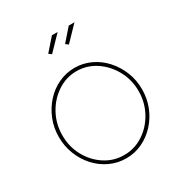

<svg xmlns="http://www.w3.org/2000/svg" viewBox="-173 -854 932 988"><g transform="rotate(-30 293.0 -360.0)"><path d="M293 10Q242 10 197 -11Q152 -32 118 -69.5Q84 -107 65 -155.5Q46 -204 46 -258Q46 -313 65.5 -361.5Q85 -410 119 -447.5Q153 -485 198 -506Q243 -527 293 -527Q343 -527 388 -506Q433 -485 467 -447.5Q501 -410 520.5 -361.5Q540 -313 540 -258Q540 -204 521 -155.5Q502 -107 467.5 -69.5Q433 -32 388.5 -11Q344 10 293 10ZM66 -256Q66 -189 96.5 -133Q127 -77 178.5 -43.5Q230 -10 292 -10Q354 -10 406 -44Q458 -78 489 -135Q520 -192 520 -259Q520 -326 489 -382.5Q458 -439 406.5 -473Q355 -507 293 -507Q232 -507 180 -472.5Q128 -438 97 -381Q66 -324 66 -256ZM229 -645 213 -657 277 -730H311ZM329 -645 313 -657 377 -730H411Z"/></g></svg>

Font: Raleway Thin Thin
Style: Regular
Weight: 250
Version: Version 4.026